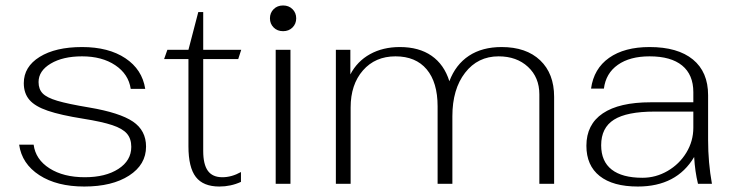

<svg xmlns="http://www.w3.org/2000/svg" viewBox="-20 -672 2688 702"><path d="M50 -143H103Q110 -89 161 -56.5Q212 -24 290 -24Q366 -24 413 -54.5Q460 -85 460 -135Q460 -165 444 -183.5Q428 -202 390.5 -214.5Q353 -227 284 -238Q202 -251 155 -267Q108 -283 87.5 -307Q67 -331 67 -368Q67 -428 125 -464Q183 -500 280 -500Q377 -500 438.5 -459Q500 -418 511 -347H458Q450 -401 401.5 -433.5Q353 -466 280 -466Q210 -466 165.5 -439.5Q121 -413 121 -372Q121 -346 136 -330.5Q151 -315 189.5 -303.5Q228 -292 306 -279Q418 -260 466 -227.5Q514 -195 514 -136Q514 -70 452 -30Q390 10 288 10Q188 10 124 -31.5Q60 -73 50 -143Z M669 -137V-456H580L592 -490H669L705 -628H723V-490H862L851 -456H723V-120Q723 -71 740 -47.5Q757 -24 793 -24Q827 -24 861 -43V-7Q824 10 782 10Q723 10 696 -25Q669 -60 669 -137Z M967 -605Q967 -625 980.5 -638.5Q994 -652 1015 -652Q1036 -652 1049.5 -638.5Q1063 -625 1063 -605Q1063 -585 1049.5 -571.5Q1036 -558 1015 -558Q994 -558 980.5 -571.5Q967 -585 967 -605ZM988 -490H1042V0H988Z M1208 -490H1261V-400Q1286 -448 1333 -474Q1380 -500 1442 -500Q1512 -500 1558 -468Q1604 -436 1623 -375Q1646 -436 1694.5 -468Q1743 -500 1814 -500Q1904 -500 1955 -451.5Q2006 -403 2006 -318V0H1952V-327Q1952 -389 1910.5 -427.5Q1869 -466 1803 -466Q1727 -466 1680.5 -406Q1634 -346 1634 -247V0H1580V-283Q1580 -371 1540 -418.5Q1500 -466 1426 -466Q1352 -466 1307 -414.5Q1262 -363 1262 -279V0H1208Z M2124 -139Q2124 -217 2184 -257.5Q2244 -298 2359 -298H2515V-335Q2515 -399 2474 -432.5Q2433 -466 2355 -466Q2283 -466 2239 -435Q2195 -404 2188 -348H2141Q2151 -421 2207 -460.5Q2263 -500 2355 -500Q2458 -500 2513.5 -454.5Q2569 -409 2569 -324V-160Q2569 -78 2583 0H2532Q2521 -45 2518 -98Q2454 10 2312 10Q2221 10 2172.5 -28.5Q2124 -67 2124 -139ZM2515 -205V-264H2373Q2272 -264 2225 -234.5Q2178 -205 2178 -141Q2178 -82 2216.5 -52Q2255 -22 2329 -22Q2378 -22 2421 -47Q2464 -72 2489.5 -114Q2515 -156 2515 -205Z"/></svg>

Font: Fahkwang ExtraLight
Style: Regular
Weight: 275
Designer: Suppakit Chalermlarp | Katatrad Co.,Ltd.
Foundry: Cadson Demak Co.,Ltd.
Version: Version 1.000; ttfautohint (v1.6)